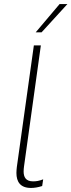

<svg xmlns="http://www.w3.org/2000/svg" viewBox="-20 -921 352 947"><path d="M133 6C148.5 6 166.5 3.5 188 -3.5L193 -36.5C172.5 -28.5 158.5 -26.5 143 -26.5C106.5 -26.5 96.5 -48.5 96.5 -75.5C96.5 -84 97.5 -92.5 98.5 -100.5L181.5 -697H147L63 -97C62 -87 61 -77.5 61 -68C61 -24.5 80 6 133 6ZM156 -761.5H185L312.5 -901H274Z"/></svg>

Font: HK Grotesk ExtraLight
Style: Italic
Weight: 200
Italic angle: -16°
Designer: Alfredo Marco Pradil
Foundry: Hanken Design Co.
Version: Version 3.001;FEAKit 1.0